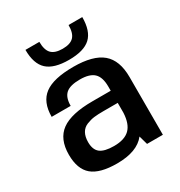

<svg xmlns="http://www.w3.org/2000/svg" viewBox="-168 -817 886 945"><g transform="rotate(-30 275.0 -345.0)"><path d="M386 -50Q339 10 225 10Q128 10 84 -27Q40 -64 40 -146Q40 -235 95.5 -275.5Q151 -316 273 -316H376V-340Q376 -393 351.5 -416.5Q327 -440 272 -440Q216 -440 192 -419Q168 -398 168 -350H60Q60 -434 111 -472Q162 -510 275 -510Q387 -510 438.5 -466.5Q490 -423 490 -328V0H400ZM376 -247H295Q263 -247 242 -244.5Q221 -242 198.5 -233Q176 -224 164.5 -203.5Q153 -183 153 -152Q153 -109 177 -90.5Q201 -72 255 -72Q315 -72 344 -100.5Q373 -129 376 -191ZM358 -700H436Q436 -621 398 -585.5Q360 -550 275 -550Q190 -550 151.5 -585.5Q113 -621 113 -700H192Q192 -654 211.5 -633.5Q231 -613 275 -613Q319 -613 338.5 -633.5Q358 -654 358 -700Z"/></g></svg>

Font: Fivo Sans Med
Style: Regular
Weight: 450
Designer: Alexander Slobzheninov
Foundry: Alexander Slobzheninov
Version: 1.0